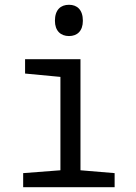

<svg xmlns="http://www.w3.org/2000/svg" viewBox="-20 -784 570 804"><path d="M269 -633C303 -633 327 -654 327 -697C327 -743 303 -764 269 -764C234 -764 210 -743 210 -697C210 -655 234 -633 269 -633ZM77 0H460V-59L317 -71V-536H85V-476L233 -462V-71L77 -59Z"/></svg>

Font: Noto Sans Mono Condensed
Style: Regular
Weight: 400
Width: 3
Designer: Monotype Design Team
Foundry: Monotype Imaging Inc.
Version: Version 2.014